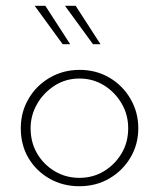

<svg xmlns="http://www.w3.org/2000/svg" viewBox="-20 -638 551 665"><path d="M52 -194Q52 -250 79 -296Q106 -342 152.5 -369Q199 -396 256 -396Q313 -396 359 -369Q405 -342 432 -295.5Q459 -249 459 -194Q459 -138 432 -92.5Q405 -47 359 -20Q313 7 255 7Q198 7 152 -19Q106 -45 79 -90Q52 -135 52 -194ZM86 -194Q86 -145 108.5 -106.5Q131 -68 169.5 -45Q208 -22 255 -22Q302 -22 340 -45Q378 -68 401 -106.5Q424 -145 424 -194Q424 -241 401 -280Q378 -319 340 -342.5Q302 -366 255 -366Q207 -366 168.5 -341Q130 -316 108 -277Q86 -238 86 -194ZM100 -618H137L223 -485H197ZM205 -618H242L328 -485H302Z"/></svg>

Font: Josefin Sans ExtraLight
Style: Regular
Weight: 250
Designer: Santiago Orozco
Foundry: Typemade
Version: Version 2.000